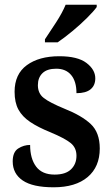

<svg xmlns="http://www.w3.org/2000/svg" viewBox="-20 -786 477 816"><path d="M208 10Q119 10 76.5 -19Q34 -48 34 -100Q34 -140 57.5 -155Q81 -170 108 -170Q108 -112 133.5 -78Q159 -44 212 -44Q259 -44 282 -66.5Q305 -89 305 -124Q305 -158 280.5 -178Q256 -198 194 -224Q142 -245 108.5 -267.5Q75 -290 58.5 -320Q42 -350 42 -396Q42 -471 94 -509Q146 -547 232 -547Q310 -547 347.5 -518.5Q385 -490 385 -453Q385 -423 365 -406.5Q345 -390 305 -390Q305 -440 282.5 -467Q260 -494 219 -494Q180 -494 160.5 -475Q141 -456 141 -424Q141 -389 166 -369.5Q191 -350 254 -324Q327 -295 365.5 -259Q404 -223 404 -155Q404 -77 352.5 -33.5Q301 10 208 10ZM171 -619Q192 -650 218.5 -691Q245 -732 259 -766H391V-756Q379 -739 350.5 -710.5Q322 -682 287.5 -653.5Q253 -625 225 -606H171Z"/></svg>

Font: Noto Serif Lao SemiCondensed SemiBold
Style: Regular
Weight: 600
Width: 4
Designer: Monotype Design Team
Foundry: Monotype Imaging Inc.
Version: Version 2.003; ttfautohint (v1.8.4.7-5d5b)